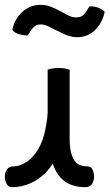

<svg xmlns="http://www.w3.org/2000/svg" viewBox="-57 -760 453 794"><path d="M-1 -72Q20 -72 44 -85Q68 -98 89 -125Q114 -159 125.5 -203Q137 -247 140 -292V-472Q149 -475 161 -477Q173 -479 186 -479Q209 -479 231 -472V-184Q231 -131 247.5 -101.5Q264 -72 303 -72Q320 -72 326 -58Q332 -44 332 -28Q332 -12 323.5 1Q315 14 296 14Q192 14 161 -84Q147 -61 131 -45Q104 -18 68.5 -2Q33 14 -8 14Q-22 14 -29.5 0.5Q-37 -13 -37 -29Q-37 -46 -28.5 -59Q-20 -72 -1 -72ZM257 -688Q279 -688 289.5 -699.5Q300 -711 313 -734Q354 -734 376 -711Q366 -665 336 -635.5Q306 -606 260 -606Q247 -606 231 -610.5Q215 -615 183 -631Q162 -642 144 -650.5Q126 -659 111 -659Q93 -659 82 -647.5Q71 -636 57 -613Q38 -614 21.5 -618.5Q5 -623 -6 -636Q3 -682 35.5 -711Q68 -740 111 -740Q133 -740 152.5 -732.5Q172 -725 192 -714Q207 -706 224 -697Q241 -688 257 -688Z"/></svg>

Font: Borel
Style: Regular
Weight: 400
Designer: Rosalie Wagner
Foundry: ANRT
Version: Version 1.007; ttfautohint (v1.8.4.7-5d5b)